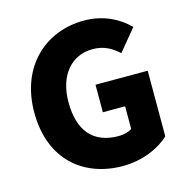

<svg xmlns="http://www.w3.org/2000/svg" viewBox="-112 -864 957 984"><g transform="rotate(-15 366.5 -372.0)"><path d="M421 14C525 14 617 -27 669 -77V-425H392V-279H510V-159C494 -147 466 -140 440 -140C301 -140 235 -226 235 -374C235 -519 314 -605 424 -605C486 -605 525 -580 562 -547L656 -661C605 -712 527 -758 418 -758C219 -758 52 -616 52 -368C52 -116 215 14 421 14Z"/></g></svg>

Font: ChiuKong Gothic MN Heavy
Style: Regular
Weight: 900
Designer: Ryoko NISHIZUKA 西塚涼子 (kana, bopomofo & ideographs); Paul D. Hunt (Latin, Greek & Cyrillic); Sandoll Communications 산돌커뮤니
Foundry: Adobe
Version: Version 1.300